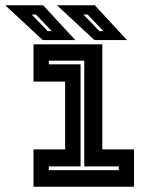

<svg xmlns="http://www.w3.org/2000/svg" viewBox="-70 -708 585 728"><path d="M57 0V-141.5H177V-398.5H57V-540H318V-141.5H438V0ZM115 -63H380.5V-77H249.5V-478H115V-464H235.5V-77H115ZM411.5 -556H288L146 -688H289.5ZM322 -590 262 -653H246L307 -590ZM215.5 -556H92L-50 -688H93.5ZM126 -590 66 -653H50L111 -590Z"/></svg>

Font: Tourney Thin
Style: Regular
Weight: 100
Designer: Tyler Finck
Foundry: Etcetera Type Co
Version: Version 1.015